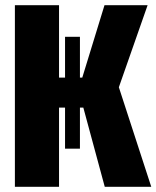

<svg xmlns="http://www.w3.org/2000/svg" viewBox="-20 -715 599 735"><path d="M435 -381 559 0H381L299 -303H286V-146H229V-303H206V0H37V-695H206V-418H229V-574H286V-418H295L380 -695H545Z"/></svg>

Font: Fira Sans Extra Condensed ExtraBold
Style: Regular
Weight: 800
Width: 1
Designer: Carrois Corporate & Edenspiekermann AG
Foundry: Carrois Corporate GbR & Edenspiekermann AG
Version: Version 4.203